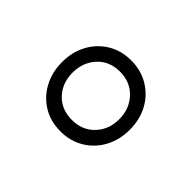

<svg xmlns="http://www.w3.org/2000/svg" viewBox="-66 -888 605 605"><g transform="rotate(-45 236.5 -586.0)"><path d="M236 -435Q192 -435 156 -454Q120 -473 99 -507.5Q78 -542 78 -586Q78 -631 99 -665Q120 -699 156 -718Q192 -737 236 -737Q281 -737 316.5 -718Q352 -699 373 -665Q394 -631 394 -586Q394 -542 373 -507.5Q352 -473 316.5 -454Q281 -435 236 -435ZM236 -482Q282 -482 313 -511Q344 -540 344 -586Q344 -633 313 -661.5Q282 -690 236 -690Q190 -690 159.5 -661.5Q129 -633 129 -586Q129 -540 159.5 -511Q190 -482 236 -482Z"/></g></svg>

Font: Mona Sans Light
Style: Regular
Weight: 300
Designer: Deni Anggara
Foundry: GitHub
Version: Version 2.000